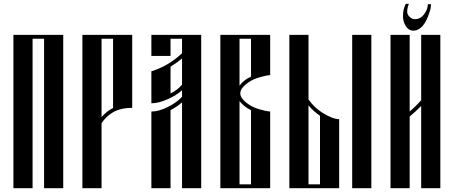

<svg xmlns="http://www.w3.org/2000/svg" viewBox="-20 -982 2368 1002"><path d="M210 0V-780H150V0H50V-800H310V0Z M510 0H410V-800H670V-419Q608 -419 568 -395Q532 -373 510 -339ZM558 -412 570 -418V-780H510V-371Q532 -396 558 -412Z M770 -610Q857 -636 930 -704V-780H870V-690H770V-800H1030V0H930V-448Q908 -428 882 -414L870 -407V0H770V-400Q810 -400 857.5 -424.5Q905 -449 930 -477V-511Q902 -485 854.5 -464Q807 -443 770 -443ZM882 -642Q874 -636 870 -634V-494Q905 -511 930 -540V-677Q908 -658 882 -642Z M1390 0H1130V-800H1390V-590Q1371 -589 1336 -579Q1301 -569 1278 -553Q1234 -523 1234 -495Q1234 -467 1278 -437Q1301 -421 1336 -411Q1371 -401 1390 -400ZM1290 -407Q1257 -422 1230 -454V-20H1290ZM1230 -535Q1253 -566 1290 -582V-780H1230Z M1750 0H1490V-800H1590V-463Q1619 -421 1662 -394Q1717 -360 1750 -360ZM1818 0V-800H1918V0ZM1650 -378Q1617 -400 1590 -432V-20H1650Z M2178 -429Q2146 -397 2118 -374V0H2018V-800H2118V-400Q2149 -426 2178 -459V-800H2278V0H2178ZM2213 -960H2229Q2229 -960 2229 -958Q2229 -939 2222 -920Q2192 -822 2136 -822Q2113 -822 2098 -845.5Q2083 -869 2083 -898Q2083 -935 2098 -962H2114Q2105 -940 2105 -921Q2105 -906 2117.5 -894Q2130 -882 2145 -882Q2174 -882 2193 -907Q2212 -932 2213 -960Z"/></svg>

Font: Oglavie Unicode
Style: Normal
Weight: 400
Version: Version 1.1